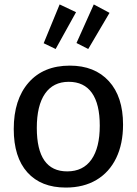

<svg xmlns="http://www.w3.org/2000/svg" viewBox="-20 -836 616 866"><path d="M535 -274Q535 -187 504 -123Q473 -59 415 -24.5Q357 10 277 10Q165 10 103.5 -58.5Q42 -127 42 -254Q42 -387 109 -463.5Q176 -540 295 -540Q407 -540 471 -470Q535 -400 535 -274ZM146 -259Q146 -63 283 -63Q355 -63 392.5 -116.5Q430 -170 430 -269Q430 -367 394.5 -417Q359 -467 290 -467Q220 -467 183 -413.5Q146 -360 146 -259ZM323 -781 231 -615 177 -641 249 -816ZM474 -778 378 -615 325 -642 403 -816Z"/></svg>

Font: Bitter Pro Medium
Style: Regular
Weight: 500
Designer: Sol Matas, and Bitter project Authors
Foundry: Sol Matas
Version: Version 1.010